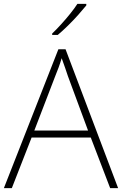

<svg xmlns="http://www.w3.org/2000/svg" viewBox="-20 -970 630 990"><path d="M548 0 448 -261H143L41 0H0L281 -716H318L589 0ZM330 -578Q325 -595 316 -619.5Q307 -644 298 -670Q291 -646 282 -621.5Q273 -597 265 -578L157 -297H434ZM425 -942Q408 -921 383.5 -893.5Q359 -866 331 -838.5Q303 -811 278 -790H249V-797Q270 -817 295 -844.5Q320 -872 342.5 -900Q365 -928 379 -950H425Z"/></svg>

Font: Noto Sans Arabic UI XLt
Style: Regular
Weight: 200
Designer: Monotype Design Team, Nadine Chahine and Nizar Qandah
Foundry: Monotype Imaging Inc.
Version: Version 2.010; ttfautohint (v1.8.4.7-5d5b)